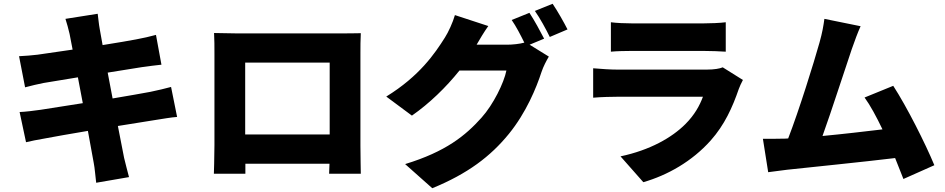

<svg xmlns="http://www.w3.org/2000/svg" viewBox="-20 -898 5010 1018"><path d="M84 -304 118 -144C141 -150 179 -157 224 -165C265 -173 351 -188 446 -204L477 -34C483 -4 485 32 490 71L664 41C655 6 645 -31 638 -61L605 -230L805 -262C843 -268 889 -276 919 -278L887 -437C858 -429 816 -419 777 -411C735 -403 660 -390 577 -376L551 -513L732 -542C764 -546 810 -553 836 -555L807 -713C779 -705 734 -695 701 -689C669 -683 601 -671 524 -659L509 -743C504 -768 501 -805 498 -825L327 -798C335 -773 342 -748 349 -718L365 -635L179 -608C148 -604 116 -602 81 -600L113 -435C150 -445 177 -451 211 -458L393 -488L419 -351L196 -316C162 -311 112 -305 84 -304Z M1115 -723C1117 -692 1117 -646 1117 -614C1117 -545 1117 -199 1117 -128C1117 -73 1114 23 1114 23H1281V-30H1727L1725 23H1893C1893 23 1891 -83 1891 -126C1891 -199 1891 -545 1891 -614C1891 -648 1891 -689 1893 -722C1853 -721 1815 -721 1788 -721C1703 -721 1313 -721 1230 -721C1201 -721 1156 -722 1115 -723ZM1280 -185V-566H1728V-185Z M2910 -878 2816 -840C2843 -802 2875 -743 2895 -702L2989 -742C2972 -776 2936 -840 2910 -878ZM2569 -760 2392 -818C2381 -779 2357 -727 2339 -699C2286 -615 2205 -495 2028 -386L2164 -285C2256 -349 2345 -435 2416 -524H2665C2652 -459 2596 -344 2533 -274C2448 -179 2344 -94 2128 -28L2272 100C2460 23 2581 -69 2678 -188C2770 -301 2824 -433 2851 -516C2861 -546 2877 -576 2890 -598L2788 -661L2865 -693C2847 -728 2812 -793 2787 -830L2693 -792C2716 -759 2741 -711 2760 -672C2735 -665 2698 -661 2668 -661H2507C2522 -687 2546 -728 2569 -760Z M3219 -780V-624C3249 -627 3297 -628 3331 -628C3393 -628 3653 -628 3708 -628C3746 -628 3800 -626 3828 -624V-780C3799 -776 3742 -774 3710 -774C3653 -774 3399 -774 3331 -774C3296 -774 3247 -776 3219 -780ZM3919 -474 3812 -541C3796 -534 3766 -529 3728 -529C3650 -529 3331 -529 3252 -529C3218 -529 3171 -532 3125 -536V-380C3170 -384 3227 -385 3252 -385C3358 -385 3656 -385 3707 -385C3690 -339 3663 -289 3614 -240C3542 -168 3426 -102 3270 -69L3391 68C3519 31 3649 -42 3748 -153C3822 -236 3864 -330 3897 -426C3901 -438 3911 -459 3919 -474Z M4144 -163C4110 -162 4061 -162 4025 -162L4053 15C4086 11 4128 5 4153 2C4274 -11 4561 -40 4726 -60L4770 51L4934 -22C4886 -138 4788 -332 4716 -443L4564 -381C4594 -340 4627 -279 4659 -212C4567 -201 4448 -187 4341 -177C4389 -310 4462 -538 4496 -637C4512 -683 4528 -726 4543 -759L4351 -798C4346 -761 4340 -725 4325 -672C4295 -565 4217 -314 4159 -164Z"/></svg>

Font: Noto Sans CJK HK Black
Style: Regular
Weight: 900
Designer: Ryoko NISHIZUKA 西塚涼子 (kana, bopomofo & ideographs); Paul D. Hunt (Latin, Greek & Cyrillic); Sandoll Communications 산돌커뮤니
Foundry: Adobe
Version: Version 2.004;hotconv 1.0.118;makeotfexe 2.5.65603